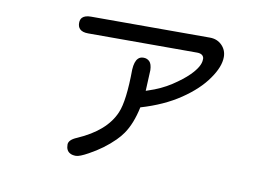

<svg xmlns="http://www.w3.org/2000/svg" viewBox="-64 -615 1129 773"><g transform="rotate(10 500.0 -228.0)"><path d="M522.5 -337.9Q521.5 -363.3 511.7 -373Q502 -382.8 487.3 -382.8Q472.7 -382.8 464.8 -374Q452.1 -361.3 450.2 -328.1Q449.2 -199.2 427.7 -149.4Q393.6 -68.4 279.3 -18.6Q246.1 -4.9 246.1 14.6Q246.1 40 263.7 48.8Q272.5 53.7 287.1 53.7Q301.8 53.7 336.9 34.2Q394.5 2.9 437.5 -40Q454.1 -56.6 464.8 -72.3Q494.1 -114.3 508.8 -183.6Q601.6 -210.9 668 -255.9Q734.4 -300.8 769.5 -351.6Q804.7 -401.4 804.7 -441.4Q804.7 -469.7 785.2 -489.3Q765.6 -508.8 736.3 -508.8H250Q225.6 -508.8 214.8 -498Q207 -490.2 207 -475.6Q207 -460 215.8 -451.2Q226.6 -440.4 250 -440.4H695.3Q719.7 -440.4 723.6 -422.9Q723.6 -419.9 723.6 -417Q723.6 -388.7 685.5 -350.6Q661.1 -326.2 620.1 -299.3Q579.1 -272.5 527.3 -255.9L518.6 -252.9Z"/></g></svg>

Font: FakePearl
Style: Light
Weight: 350
Version: Version 1.2